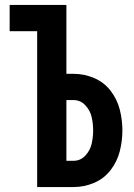

<svg xmlns="http://www.w3.org/2000/svg" viewBox="-20 -755 540 775"><path d="M130 0V-629H19V-735H248V-457H277Q320 -457 360 -440Q400 -423 426.5 -388.5Q453 -354 463.5 -312.5Q474 -271 474 -228.5Q474 -186 463.5 -144.5Q453 -103 426.5 -68.5Q400 -34 360 -17Q320 0 277 0ZM248 -106H277Q305 -106 324.5 -127Q344 -148 350 -175Q356 -202 356 -229Q356 -256 350 -282.5Q344 -309 324.5 -330Q305 -351 277 -351H248Z"/></svg>

Font: Iosevka SS01
Style: Bold
Weight: 700
Monospace: yes
Designer: Belleve Invis
Foundry: Belleve Invis
Version: 2.3.3; ttfautohint (v1.8.3)